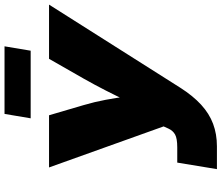

<svg xmlns="http://www.w3.org/2000/svg" viewBox="-84 -876 960 832"><g transform="rotate(-90 396.0 -460.0)"><path d="M79.1 0 107.4 -171.9H173.3Q212.4 -171.9 229.2 -181.4Q246.1 -190.9 254.9 -210.4L264.2 -231L86.4 -727.5H312.5L356.4 -578.1Q370.6 -529.8 379.4 -482.7Q388.2 -435.5 393.8 -392.6Q399.4 -349.6 404.3 -313.5H338.4Q356 -349.6 376 -392.3Q396 -435.1 419.9 -481.9Q443.8 -528.8 471.7 -578.1L557.1 -727.5H792L432.1 -159.2Q397 -104 358.4 -68.6Q319.8 -33.2 275.4 -16.6Q231 0 178.2 0ZM611.3 -920.4 592.3 -807.1H299.3L318.4 -920.4Z"/></g></svg>

Font: Inter 24pt Black
Style: Italic
Weight: 900
Italic angle: -9.3988°
Designer: Rasmus Andersson
Foundry: rsms
Version: Version 4.001;git-66647c0bb